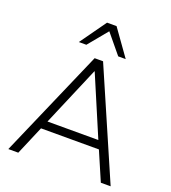

<svg xmlns="http://www.w3.org/2000/svg" viewBox="-164 -1057 1050 1178"><g transform="rotate(20 361.0 -468.0)"><path d="M27 0 334 -705H389L695 0H631L550 -188H172L92 0ZM360 -629 195 -241H527L362 -629ZM209 -765 331 -936H393L515 -765H466L362 -891L258 -765Z"/></g></svg>

Font: Nunito Sans Light
Style: Regular
Weight: 300
Designer: Vernon Adams
Foundry: Vernon Adams
Version: Version 3.101; ttfautohint (v1.8.4.7-5d5b);gftools[0.9.27]